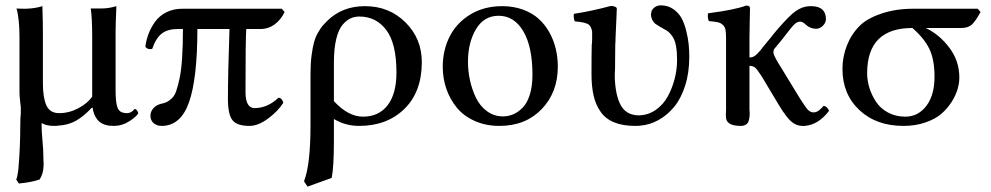

<svg xmlns="http://www.w3.org/2000/svg" viewBox="-20 -463 3720 721"><path d="M328.1 -58.1H324.2Q294.9 -26.4 265.6 -9.8Q236.3 6.8 198.2 8.8Q193.4 9.8 183.1 9.8Q153.8 9.8 136.2 -1Q136.2 22.9 137.2 36.1Q138.2 55.2 142.1 99.1Q142.1 105.5 142.6 117.2Q143.1 128.9 143.1 134.8Q144.5 151.4 143.1 166Q142.1 189.5 128.9 210.9Q98.6 221.7 50.8 226.1L41 210.9Q45.9 199.2 48.8 174.8Q56.2 90.8 56.2 4.9Q56.2 -22.9 58.1 -36.1V-61Q58.1 -61.5 55.7 -82Q53.2 -102.5 53.2 -113.8V-127.9V-321.8Q53.2 -392.6 42 -431.2Q48.8 -430.2 78.1 -430.2Q113.8 -431.6 139.2 -439.9Q141.1 -375 141.1 -342.8V-149.9Q141.1 -96.2 154.3 -67.1Q167.5 -38.1 202.1 -38.1Q239.3 -38.1 273.9 -56.4Q308.6 -74.7 326.2 -100.1V-323.2Q326.2 -395.5 320.8 -431.2H361.8Q388.2 -431.2 417 -439.9Q417 -438 416.3 -420.4Q415.5 -402.8 414.8 -379.9Q414.1 -356.9 414.1 -342.8V-122.1Q414.1 -85 419.4 -64.5Q424.8 -43.9 441.9 -40Q449.7 -38.1 455.1 -38.1Q464.8 -38.1 471.2 -41.5Q477.5 -44.9 481.2 -49.3Q484.9 -53.7 486.8 -54.2Q491.2 -52.7 495.1 -47.4Q499 -42 499 -37.1Q492.7 -25.4 466.3 -8.1Q439.9 9.3 409.2 9.8Q405.8 9.8 398.4 9.3Q391.1 8.8 388.2 8.8Q358.9 3.9 344.7 -14.9Q330.6 -33.7 328.1 -58.1Z M1038.1 -430.2 1048.8 -418Q1035.2 -389.2 1011.5 -371.6Q987.8 -354 957 -354H904.8Q901.9 -317.9 901.9 -118.2Q901.9 -57.1 936 -57.1Q984.9 -57.1 1025.9 -96.2Q1039.6 -94.7 1043.9 -77.1Q1024.4 -45.9 987.1 -18.1Q949.7 9.8 917 9.8Q869.6 9.8 852.8 -12Q835.9 -33.7 835.9 -91.8Q835.9 -183.6 841.8 -354H721.2Q721.2 -168.5 689.9 -79.3Q658.7 9.8 586.9 9.8Q569.3 9.8 557.1 -0.5Q544.9 -10.7 544.9 -28.8Q544.9 -43.5 555.7 -56.2Q566.4 -68.8 585 -73.2Q598.1 -76.2 605.7 -79.6Q613.3 -83 624.3 -92.8Q635.3 -102.5 641.6 -120.8Q647.9 -139.2 654.3 -168.5Q660.6 -197.8 663.8 -244.6Q667 -291.5 667 -354H647Q609.4 -354 587.4 -336.9Q565.4 -319.8 551.8 -279.8Q543.5 -276.9 535.2 -280Q526.9 -283.2 525.9 -289.1Q529.3 -313.5 538.1 -336.7Q546.9 -359.9 562.7 -381.8Q578.6 -403.8 605 -417Q631.3 -430.2 665 -430.2Z M1468.8 -190.9Q1468.8 -299.3 1430.7 -350.1Q1392.6 -400.9 1329.6 -400.9Q1311.5 -400.9 1296.4 -394Q1281.2 -387.2 1266.4 -369.9Q1251.5 -352.5 1242.7 -316.7Q1233.9 -280.8 1233.9 -229V-83Q1288.1 -24.9 1342.8 -24.9Q1402.8 -24.9 1435.8 -68.1Q1468.8 -111.3 1468.8 -190.9ZM1225.6 205.1 1134.8 237.8 1121.6 217.8Q1146 156.2 1146 6.8V-185.1Q1146 -224.1 1150.1 -255.6Q1154.3 -287.1 1159.7 -305.9Q1165 -324.7 1174.8 -341.6Q1184.6 -358.4 1190.9 -365.7Q1197.3 -373 1208 -383.8Q1264.2 -439.9 1350.6 -439.9Q1441.4 -439.9 1502.7 -378.9Q1564 -317.9 1564 -230Q1564 -117.7 1498.5 -54Q1433.1 9.8 1328.6 9.8Q1276.9 9.8 1233.9 -16.1V64Q1233.9 164.6 1225.6 205.1Z M1642.6 -211.9Q1642.6 -274.4 1668.5 -325.7Q1694.3 -377 1745.8 -408.4Q1797.4 -439.9 1865.7 -439.9Q1908.2 -439.9 1943.6 -427Q1979 -414.1 2002.9 -392.3Q2026.9 -370.6 2043.2 -341.1Q2059.6 -311.5 2067.1 -279.3Q2074.7 -247.1 2074.7 -212.9Q2074.7 -116.2 2014.2 -53.2Q1953.6 9.8 1855.5 9.8Q1804.2 9.8 1762.7 -8.8Q1721.2 -27.3 1695.6 -58.6Q1669.9 -89.8 1656.2 -129.2Q1642.6 -168.5 1642.6 -211.9ZM1852.5 -403.8Q1797.4 -403.8 1767.3 -353.3Q1737.3 -302.7 1737.3 -231Q1737.3 -197.3 1744.6 -162.8Q1752 -128.4 1766.8 -96.9Q1781.7 -65.4 1808.3 -45.7Q1835 -25.9 1868.7 -25.9Q1888.7 -25.9 1907.2 -33.7Q1925.8 -41.5 1942.6 -58.6Q1959.5 -75.7 1969.5 -107.4Q1979.5 -139.2 1979.5 -182.1Q1979.5 -287.6 1945.1 -345.7Q1910.6 -403.8 1852.5 -403.8Z M2568.4 -249Q2568.4 -189.5 2552.7 -140.9Q2537.1 -92.3 2511 -61Q2484.9 -29.8 2452.4 -12Q2419.9 5.9 2384.3 8.8Q2378.4 9.8 2365.2 9.8Q2318.4 9.8 2285.9 -3.7Q2253.4 -17.1 2235.1 -43.7Q2216.8 -70.3 2209 -104.5Q2201.2 -138.7 2201.2 -185.1Q2201.2 -257.8 2202.1 -293Q2203.6 -306.2 2203.6 -317.9V-344.2Q2200.7 -362.3 2191.4 -370.1Q2180.7 -379.4 2138.2 -382.8Q2132.3 -400.4 2135.3 -411.1Q2202.1 -421.4 2270.5 -439.9Q2281.2 -441.9 2284.2 -439Q2296.4 -437.5 2296.4 -429.2Q2295.4 -421.4 2295.4 -407.2Q2295.4 -402.3 2293.7 -370.4Q2292 -338.4 2291.5 -320.8Q2291.5 -304.7 2290.5 -296.9Q2290.5 -282.2 2290 -251Q2289.6 -219.7 2289.6 -203.1Q2288.6 -191.9 2288.6 -171.9Q2291 -105 2311 -68.1Q2331.1 -31.2 2376.5 -29.8Q2412.6 -29.8 2441.7 -49.8Q2470.7 -69.8 2487.8 -101.3Q2504.9 -132.8 2513.7 -168Q2522.5 -203.1 2522.5 -236.8Q2522.5 -252.9 2521.7 -264.6Q2521 -276.4 2518.3 -291.3Q2515.6 -306.2 2510.5 -316.9Q2505.4 -327.6 2495.8 -337.9Q2486.3 -348.1 2473.1 -354Q2466.3 -358.9 2459.5 -361.8Q2454.1 -364.7 2440.4 -374Q2424.3 -388.7 2424.3 -411.1L2425.3 -412.1Q2425.3 -424.8 2436 -433.8Q2446.8 -442.9 2461.4 -442.9Q2487.8 -442.9 2508.1 -429Q2528.3 -415 2539.3 -394.8Q2550.3 -374.5 2557.1 -346.7Q2564 -318.8 2566.2 -295.9Q2568.4 -272.9 2568.4 -249Z M2794.4 -51.8Q2795.9 -39.1 2794.9 -28.1Q2793.9 -17.1 2791.3 -8.5Q2788.6 0 2781 4.9Q2773.4 9.8 2761.2 9.8Q2710.9 9.8 2706.5 -19Q2705.1 -28.8 2706.5 -51.8V-315.9Q2706.5 -338.4 2704.6 -350.1Q2702.6 -361.8 2694.6 -369.4Q2686.5 -377 2675.5 -379.4Q2664.6 -381.8 2641.6 -383.8Q2635.7 -401.4 2639.2 -413.1Q2740.7 -426.3 2781.2 -441.9H2783.2Q2795.4 -441.9 2795.4 -435.1Q2796.4 -435.1 2796.4 -429.2Q2796.4 -423.3 2795.4 -384.3Q2794.4 -345.2 2794.4 -320.8V-247.1Q2805.2 -247.1 2814 -252.9Q2822.8 -258.8 2836.4 -274.9Q2841.3 -282.2 2843.3 -284.2L2875.5 -323.2Q2876 -323.7 2879.6 -328.4Q2883.3 -333 2885.3 -335.9Q2928.7 -387.7 2954.3 -410.4Q2980 -433.1 3005.4 -438Q3012.2 -439.9 3029.3 -439.9Q3081.5 -438 3081.5 -391.1Q3081.5 -377.9 3070.3 -366.5Q3059.1 -355 3044.4 -355Q3023.4 -355 3006.3 -370.1Q2994.6 -381.8 2984.4 -381.8Q2974.1 -381.8 2963.6 -372.1Q2953.1 -362.3 2930.2 -332Q2921.4 -320.8 2919.4 -317.9L2887.2 -278.8Q2884.3 -274.9 2884.3 -265.1Q2884.3 -257.3 2903.3 -225.1Q2904.3 -223.6 2906.2 -220.5Q2908.2 -217.3 2909.2 -215.8L2975.6 -106.9Q2979 -101.1 2984.6 -92.3Q2990.2 -83.5 2992.9 -79.6Q2995.6 -75.7 2999.8 -69.3Q3003.9 -63 3006.1 -60.1Q3008.3 -57.1 3011.7 -53.2Q3015.1 -49.3 3017.3 -47.6Q3019.5 -45.9 3022.9 -43.9Q3026.4 -42 3029.3 -41.5Q3032.2 -41 3036.1 -41Q3040.5 -41 3042.5 -42Q3053.2 -43 3073.2 -65.9Q3087.4 -62 3093.3 -46.9Q3053.7 5.4 3002.4 9.8H2991.2Q2969.2 8.8 2951.4 -6.6Q2933.6 -22 2908.2 -63L2842.3 -172.9Q2841.3 -174.3 2839.4 -177.5Q2837.4 -180.7 2836.4 -182.1Q2821.8 -204.6 2814.5 -210Q2806.2 -215.8 2794.4 -215.8V-71.8Z M3379.4 -24.9Q3427.7 -24.9 3458.5 -65.2Q3489.3 -105.5 3489.3 -174.8Q3489.3 -239.7 3469.7 -279.8Q3450.2 -319.8 3406.2 -357.9Q3236.3 -357.9 3236.3 -188Q3236.3 -161.1 3244.6 -133.8Q3252.9 -106.4 3269.3 -81.3Q3285.6 -56.2 3314.5 -40.5Q3343.3 -24.9 3379.4 -24.9ZM3591.3 -357.9H3456.5Q3508.3 -333 3545.4 -283.4Q3582.5 -233.9 3582.5 -171.9Q3582.5 -151.9 3576.2 -129.2Q3569.8 -106.4 3554.2 -81.3Q3538.6 -56.2 3515.6 -36.1Q3492.7 -16.1 3455.3 -3.2Q3418 9.8 3372.6 9.8Q3270.5 9.8 3207 -49.8Q3143.6 -109.4 3143.6 -204.1Q3143.6 -250 3160.4 -292.5Q3177.2 -335 3208.5 -366.2Q3236.3 -394 3290.3 -412.1Q3344.2 -430.2 3409.2 -430.2H3651.4L3662.1 -418Q3645.5 -386.7 3631.1 -372.3Q3616.7 -357.9 3591.3 -357.9Z"/></svg>

Font: Common Serif News
Style: Regular
Weight: 450
Designer: Philipp H. Poll, Khaled Hosny
Foundry: Stefan Peev, Context Ltd.
Version: Version 1.026